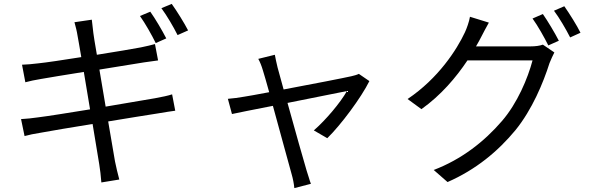

<svg xmlns="http://www.w3.org/2000/svg" viewBox="-20 -872 3040 985"><path d="M833 -675C812 -716 776 -777 751 -812L698 -790C725 -752 759 -692 779 -651ZM490 -515C584 -530 674 -545 719 -552C746 -556 776 -560 791 -562L775 -646C758 -641 732 -635 703 -629C661 -621 572 -606 477 -591C467 -649 460 -691 459 -702C456 -724 453 -752 451 -771L362 -758C368 -736 374 -714 378 -688C380 -675 388 -635 397 -579C303 -564 216 -551 176 -547C145 -543 118 -541 93 -540L110 -450C133 -456 159 -462 191 -467C230 -474 316 -488 410 -503L442 -311C331 -293 225 -276 176 -270C150 -266 111 -262 88 -261L106 -174C128 -180 155 -186 194 -192C241 -201 345 -218 455 -236C472 -136 485 -52 489 -30C494 -1 497 29 500 64L592 49C584 20 576 -15 570 -44C566 -67 552 -150 535 -249C636 -266 733 -281 789 -290C827 -296 859 -302 879 -304L863 -388C842 -381 813 -375 775 -368C723 -359 625 -342 522 -325ZM808 -830C836 -792 869 -736 891 -692L945 -716C926 -753 887 -816 861 -852Z M1821 -493C1811 -488 1796 -484 1783 -481C1749 -473 1579 -440 1435 -413L1404 -526C1398 -552 1393 -573 1390 -591L1305 -570C1314 -554 1322 -534 1329 -510C1335 -491 1347 -450 1361 -399C1297 -387 1248 -378 1233 -376C1203 -371 1177 -367 1149 -365L1170 -287C1197 -293 1282 -310 1380 -329C1418 -192 1463 -24 1476 21C1483 45 1488 71 1490 93L1575 71C1568 54 1560 22 1553 3C1540 -40 1493 -206 1455 -344L1760 -405C1726 -345 1652 -257 1590 -203L1659 -163C1728 -230 1833 -371 1875 -456Z M2422 -634C2433 -652 2442 -670 2451 -687C2460 -704 2473 -730 2488 -756L2391 -786C2387 -761 2374 -725 2365 -706C2324 -618 2229 -470 2071 -364L2142 -312C2242 -383 2320 -475 2378 -562H2712C2688 -471 2634 -342 2555 -251C2464 -145 2347 -54 2205 0L2276 62C2422 -2 2535 -96 2625 -205C2710 -310 2767 -447 2799 -548C2805 -564 2817 -589 2824 -603L2765 -643C2749 -637 2727 -634 2700 -634ZM2712 -777C2739 -740 2773 -679 2793 -639L2847 -663C2826 -704 2790 -764 2765 -800ZM2822 -817C2850 -780 2883 -723 2905 -680L2958 -704C2940 -741 2901 -803 2875 -840Z"/></svg>

Font: Noto Sans Japanese Regular
Style: Regular
Weight: 400
Designer: Ryoko NISHIZUKA (kana & ideographs); Paul D. Hunt (Latin, Greek & Cyrillic); Wenlong ZHANG (bopomofo); Sandoll Communica
Foundry: Adobe Systems Incorporated
Version: Version 1.000;PS 1;hotconv 1.0.78;makeotf.lib2.5.61930